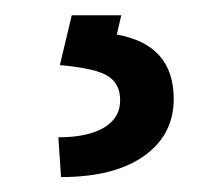

<svg xmlns="http://www.w3.org/2000/svg" viewBox="-20 -20 288 252"><path d="M139.2 0 133.3 25.4Q208 38.6 208 109.9Q208 157.2 168.9 184.8Q129.9 212.4 60.1 212.4L56.6 160.2Q95.2 160.2 116.5 147.5Q137.7 134.8 137.7 111.8Q137.7 90.3 122.1 80.1Q106.4 69.8 58.6 65.4L74.2 0Z"/></svg>

Font: Roboto
Style: Regular
Weight: 400
Designer: Google
Version: Version 2.134; 2016; ttfautohint (v1.6)